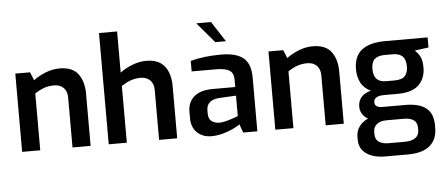

<svg xmlns="http://www.w3.org/2000/svg" viewBox="-60 -916 3028 1310"><g transform="rotate(-5 1453.5 -261.5)"><path d="M63 -536H164L187 -480Q224 -508 271.5 -526.5Q319 -545 366 -545Q454 -545 493 -493.5Q532 -442 532 -357V0H408V-342Q408 -385 384 -409Q360 -433 319 -433Q282 -433 251 -422Q220 -411 187 -389V0H63Z M656 -762H780V-480Q815 -507 864 -526Q913 -545 960 -545Q1045 -545 1085 -494.5Q1125 -444 1125 -358V0H1001V-343Q1001 -385 976.5 -409Q952 -433 912 -433Q876 -433 845 -422Q814 -411 780 -389V0H656Z M1224 -129V-174Q1224 -238 1267.5 -276Q1311 -314 1397 -314H1550V-361Q1550 -391 1540 -409Q1530 -427 1503 -436.5Q1476 -446 1425 -446H1263V-518Q1354 -543 1473 -543Q1575 -543 1624.5 -503Q1674 -463 1674 -369V0H1577L1556 -58Q1546 -49 1515 -33.5Q1484 -18 1442.5 -6Q1401 6 1360 6Q1299 6 1261.5 -30.5Q1224 -67 1224 -129ZM1550 -115V-255L1434 -249Q1347 -242 1347 -172V-150Q1347 -114 1367.5 -98Q1388 -82 1420 -81Q1448 -81 1494.5 -95.5Q1541 -110 1550 -115ZM1323 -770H1424L1514 -631H1441Z M1797 -536H1898L1921 -480Q1958 -508 2005.5 -526.5Q2053 -545 2100 -545Q2188 -545 2227 -493.5Q2266 -442 2266 -357V0H2142V-342Q2142 -385 2118 -409Q2094 -433 2053 -433Q2016 -433 1985 -422Q1954 -411 1921 -389V0H1797Z M2887 -468 2792 -455Q2814 -435 2827.5 -409Q2841 -383 2841 -334Q2841 -261 2795 -216Q2749 -171 2649 -171H2558Q2486 -171 2486 -127Q2486 -108 2500.5 -99.5Q2515 -91 2536 -91H2695Q2790 -91 2837.5 -53.5Q2885 -16 2885 65V82Q2885 161 2834.5 204Q2784 247 2684 247H2527Q2448 247 2399.5 213Q2351 179 2351 117V98Q2351 57 2373.5 26.5Q2396 -4 2434 -21Q2408 -35 2394.5 -57.5Q2381 -80 2381 -107Q2381 -146 2404.5 -172.5Q2428 -199 2470 -208Q2422 -231 2401.5 -271.5Q2381 -312 2381 -362Q2381 -452 2435.5 -494.5Q2490 -537 2598 -537H2887ZM2729 -350Q2729 -400 2706.5 -421.5Q2684 -443 2641 -443H2585Q2539 -443 2516 -422.5Q2493 -402 2493 -355Q2493 -308 2514.5 -286Q2536 -264 2578 -264H2636Q2688 -264 2708.5 -287Q2729 -310 2729 -350ZM2557 2Q2518 2 2493 20.5Q2468 39 2468 74V90Q2468 125 2492 142Q2516 159 2560 159H2669Q2716 159 2742 141Q2768 123 2768 88V71Q2768 2 2676 2Z"/></g></svg>

Font: Exo SemiBold
Style: Regular
Weight: 600
Designer: Natanael Gama
Foundry: Natanael Gama
Version: Version 1.500